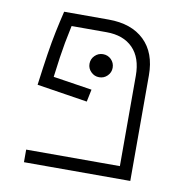

<svg xmlns="http://www.w3.org/2000/svg" viewBox="-70 -656 725 725"><g transform="rotate(10 293.0 -293.0)"><path d="M271.5 -314 261.7 -266.6 67.9 -296.9Q77.1 -367.2 84.7 -416.5Q92.3 -465.8 100.6 -505.4Q108.9 -544.9 118.7 -585.9H289.6Q377 -585.9 426.3 -538.6Q475.6 -491.2 475.6 -404.8V0H67.9V-48.3H427.2V-395Q427.2 -463.9 390.9 -500.7Q354.5 -537.6 289.6 -537.6H155.8Q151.4 -518.6 142.3 -470.7Q133.3 -422.9 122.6 -336.9ZM291.5 -365.2Q273.4 -365.2 260.3 -378.2Q247.1 -391.1 247.1 -409.2Q247.1 -427.7 260.3 -440.7Q273.4 -453.6 291.5 -453.6Q310.1 -453.6 323 -440.7Q335.9 -427.7 335.9 -409.2Q335.9 -391.1 323 -378.2Q310.1 -365.2 291.5 -365.2Z"/></g></svg>

Font: Cascadia Mono NF ExtraLight
Style: Regular
Weight: 200
Monospace: yes
Designer: Aaron Bell
Foundry: Saja Typeworks
Version: Version 2404.023; ttfautohint (v1.8.4)